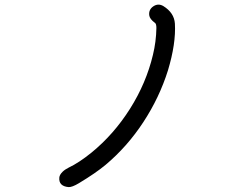

<svg xmlns="http://www.w3.org/2000/svg" viewBox="-20 -761 1040 811"><path d="M718.8 -661.1Q723.6 -577.1 689.5 -463.9Q653.3 -348.6 585.4 -245.1Q517.6 -141.6 425.8 -64.5Q384.8 -30.3 313.5 12.7Q284.2 30.3 269.5 29.3Q227.5 25.4 230.5 -10.7Q231.4 -22.5 244.1 -35.2Q253.9 -44.9 269.5 -52.7Q314.5 -74.2 366.2 -116.2Q460.9 -193.4 529.3 -301.8Q597.7 -410.2 626 -529.3Q639.6 -585 640.6 -642.6Q640.6 -660.2 634.8 -664.1Q612.3 -680.7 610.4 -696.3Q607.4 -720.7 627.9 -734.4Q648.4 -748 669.9 -735.4Q715.8 -707 718.8 -661.1Z"/></svg>

Font: irohamaru Regular
Style: Regular
Weight: 400
Designer: [Source Han Sans]
Ryoko NISHIZUKA  (kana & ideographs); Paul D. Hunt (Latin, Greek & Cyrillic); Wenlong ZHANG  (bopomofo
Version: Version 1.00